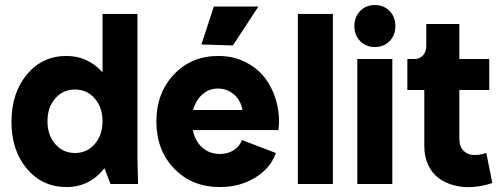

<svg xmlns="http://www.w3.org/2000/svg" viewBox="-20 -736 2001 768"><path d="M246.1 12.2Q149.4 12.2 87.6 -61Q25.9 -134.3 25.9 -248Q25.9 -364.3 87.6 -438.2Q149.4 -512.2 246.1 -512.2Q331.1 -512.2 390.1 -446.8V-680.2H529.8V-100.1L532.2 0H421.9L397.9 -63Q338.4 12.2 246.1 12.2ZM200.9 -342.3Q169.9 -306.6 169.9 -251Q169.9 -195.3 200.9 -159.7Q231.9 -124 279.8 -124Q327.6 -124 358.9 -159.7Q390.1 -195.3 390.1 -251Q390.1 -306.6 358.9 -342.3Q327.6 -377.9 279.8 -377.9Q231.9 -377.9 200.9 -342.3Z M859.4 12.2Q748 12.2 676.8 -61.5Q605.5 -135.3 605.5 -250Q605.5 -363.8 675.5 -438Q745.6 -512.2 853.5 -512.2Q914.1 -512.2 963.6 -486.8Q1013.2 -461.4 1043.2 -419.7Q1073.2 -377.9 1086.9 -324.7Q1100.6 -271.5 1093.8 -215.8H751.5Q759.8 -171.9 789.1 -146Q818.4 -120.1 859.4 -120.1Q891.1 -120.1 914.8 -135.3Q938.5 -150.4 947.8 -175.8L1083.5 -124Q1062.5 -63.5 1001 -25.6Q939.5 12.2 859.4 12.2ZM752.4 -295.9H949.7Q943.8 -333.5 916.3 -357.7Q888.7 -381.8 851.6 -381.8Q815.9 -381.8 789.6 -358.4Q763.2 -335 752.4 -295.9ZM785.6 -558.1 835.4 -710H1013.7L911.6 -554.2Z M1171.4 0V-680.2H1311.5V0Z M1409.2 -500H1549.3V0H1409.2ZM1420.7 -571.5Q1397.5 -595.2 1397.5 -631.8Q1397.5 -668.5 1420.7 -692.1Q1443.8 -715.8 1479.5 -715.8Q1515.1 -715.8 1538.3 -692.1Q1561.5 -668.5 1561.5 -631.8Q1561.5 -595.2 1538.3 -571.5Q1515.1 -547.9 1479.5 -547.9Q1443.8 -547.9 1420.7 -571.5Z M1949.2 -3.9Q1909.7 9.3 1870.4 12Q1831.1 14.6 1796.4 5.4Q1761.7 -3.9 1735.1 -23.2Q1708.5 -42.5 1692.9 -75.7Q1677.2 -108.9 1677.2 -151.9V-376H1609.4V-500H1637.2Q1658.7 -500 1671.9 -514.4Q1685.1 -528.8 1685.1 -551.8V-640.1H1817.4V-500H1937V-376H1817.4V-180.2Q1817.4 -151.4 1832.8 -134.5Q1848.1 -117.7 1872.3 -116.2Q1896.5 -114.7 1925.3 -124Z"/></svg>

Font: Apfel Grotezk
Style: Bold
Weight: 700
Designer: Luigi Gorlero
Foundry: Collletttivo
Version: Version 2.000;FEAKit 1.0